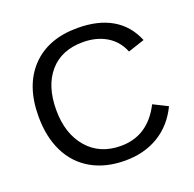

<svg xmlns="http://www.w3.org/2000/svg" viewBox="-125 -826 972 964"><g transform="rotate(-20 361.0 -344.0)"><path d="M386.7 -622.1Q272.5 -622.1 209 -548.6Q145.5 -475.1 145.5 -347.2Q145.5 -220.7 211.7 -143.8Q277.8 -66.9 390.6 -66.9Q535.2 -66.9 607.9 -210L684.1 -171.9Q641.6 -83 564.7 -36.6Q487.8 9.8 386.2 9.8Q282.2 9.8 206.3 -33.4Q130.4 -76.7 90.6 -157Q50.8 -237.3 50.8 -347.2Q50.8 -511.7 139.6 -605Q228.5 -698.2 385.7 -698.2Q495.6 -698.2 569.3 -655.3Q643.1 -612.3 677.7 -527.8L589.4 -498.5Q565.4 -558.6 512.5 -590.3Q459.5 -622.1 386.7 -622.1Z"/></g></svg>

Font: Liberation Sans
Style: Regular
Weight: 400
Designer: Steve Matteson
Foundry: Ascender Corporation
Version: Version 2.00.1